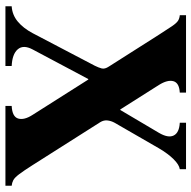

<svg xmlns="http://www.w3.org/2000/svg" viewBox="-19 -686 705 707"><g transform="rotate(90 333.5 -332.5)"><path d="M3 0V-23Q35 -25 59.5 -45.5Q84 -66 102 -100L222 -329Q229 -343 232 -354.5Q235 -366 225 -381L108 -565Q87 -598 76 -614Q65 -630 56.5 -635.5Q48 -641 36 -642V-665H321V-642Q285 -640 279 -618.5Q273 -597 293 -565L383 -423H385L469 -565Q489 -599 479 -619.5Q469 -640 432 -642V-665H603V-642Q587 -640 566.5 -619.5Q546 -599 526 -565L432 -402Q425 -389 423.5 -375.5Q422 -362 430 -349L588 -100Q609 -67 621.5 -50.5Q634 -34 643.5 -29Q653 -24 664 -23V0H370V-23Q410 -25 416.5 -47Q423 -69 403 -100L273 -305H271L162 -100Q144 -66 161.5 -45.5Q179 -25 223 -23V0Z"/></g></svg>

Font: Bona Nova
Style: Bold
Weight: 700
Designer: Mateusz Machalski
Foundry: Capitalics
Version: Version 4.001; ttfautohint (v1.8.3)